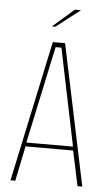

<svg xmlns="http://www.w3.org/2000/svg" viewBox="-55 -806 475 842"><g transform="rotate(5 183.0 -385.0)"><path d="M24 0 156 -620H210L340 0H319L285 -160L292 -154H72L78 -160L45 0ZM78 -167 75 -171H289L285 -167L196 -598L194 -599H172L170 -598ZM146 -688 240 -770H267L161 -688Z"/></g></svg>

Font: Smooch Sans Thin
Style: Regular
Weight: 100
Designer: Robert E. Leuschke
Foundry: Robert E. Leuschke
Version: Version 1.010